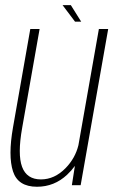

<svg xmlns="http://www.w3.org/2000/svg" viewBox="-20 -706 432 732"><path d="M254 0 265.5 -73.5Q253 -56 236 -40Q187 6 121 6Q48.5 6 29.5 -52.8Q10.5 -111.5 29.5 -220L95.5 -595.5H131L64.5 -218.5Q46.5 -117.5 64.2 -69.8Q82 -22 136 -22Q188 -22 230 -65Q267 -103 279 -152.5L357 -595.5H392.5L287.5 0ZM266 -623.5 218.5 -686.5H250L289.5 -623.5Z"/></svg>

Font: Anybody ExtraLight
Style: Italic
Weight: 200
Italic angle: -10°
Designer: Tyler Finck
Foundry: Etcetera Type Company
Version: Version 1.010; ttfautohint (v1.8.3) -l 8 -r 50 -G 200 -x 14 